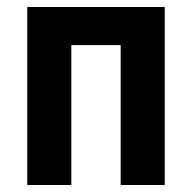

<svg xmlns="http://www.w3.org/2000/svg" viewBox="-20 -529 550 549"><path d="M58 0V-509H451V0H325V-400H184V0Z"/></svg>

Font: Zen Kaku Gothic New Black
Style: Regular
Weight: 900
Designer: Yoshimichi Ohira
Foundry: Positype
Version: Version 1.001